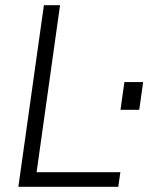

<svg xmlns="http://www.w3.org/2000/svg" viewBox="-20 -717 625 737"><path d="M148.5 -697H210.5L120.5 -56H442L434 0H50.5ZM457.5 -402H529.5L514.5 -295.5H442.5Z"/></svg>

Font: HK Grotesk Light
Style: Italic
Weight: 300
Italic angle: -16°
Designer: Alfredo Marco Pradil
Foundry: Hanken Design Co.
Version: Version 3.001